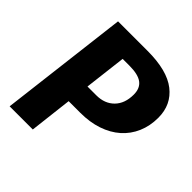

<svg xmlns="http://www.w3.org/2000/svg" viewBox="-185 -833 973 973"><g transform="rotate(45 301.5 -346.5)"><path d="M300 -350Q360 -350 396 -386.5Q432 -423 432 -487Q432 -532 403.5 -553.5Q375 -575 312 -575H264L237 -350ZM603 -492Q603 -433 582 -384.5Q561 -336 522 -301.5Q483 -267 428 -248.5Q373 -230 305 -230H222L195 0H29L113 -693H325Q465 -693 534 -639Q603 -585 603 -492Z"/></g></svg>

Font: Szlgxwxxxixliatcpuztgldltzi
Style: Regular
Weight: 700
Italic angle: -8°
Designer: Carrois Corporate & Edenspiekermann
Foundry: Carrois Corporate GbR & Edenspiekermann AG
Version: Version 2.001